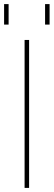

<svg xmlns="http://www.w3.org/2000/svg" viewBox="-40 -917 262 937"><path d="M80 0H102V-722H80ZM-20 -797H2V-897H-20ZM180 -797H202V-897H180Z"/></svg>

Font: Perun Thin
Style: Regular
Weight: 100
Foundry: Copyright (c) Stefan Peev, Context Ltd, 2016
Version: Version 1.089